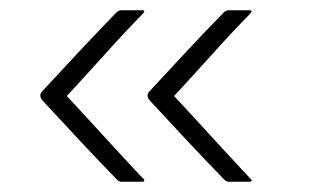

<svg xmlns="http://www.w3.org/2000/svg" viewBox="-20 -523 606 374"><path d="M425 -169Q421 -169 417 -173Q380 -211 344 -249.5Q308 -288 272 -327Q263 -337 272 -346Q308 -385 344 -423.5Q380 -462 417 -500Q420 -502 422 -502.5Q424 -503 425 -503Q431 -503 446.5 -503Q462 -503 465 -503Q471 -503 470 -500.5Q469 -498 467 -496Q466 -495 450.5 -479Q435 -463 413 -439Q391 -415 369.5 -391Q348 -367 333.5 -351.5Q319 -336 319 -336Q319 -336 333.5 -320.5Q348 -305 369.5 -281.5Q391 -258 413 -234Q435 -210 450.5 -193.5Q466 -177 467 -176Q469 -175 470 -172Q471 -169 465 -169Q462 -169 446.5 -169Q431 -169 425 -169ZM216 -169Q212 -169 208 -173Q171 -211 135 -249.5Q99 -288 63 -327Q54 -337 63 -346Q99 -385 135 -423.5Q171 -462 208 -500Q211 -502 213 -502.5Q215 -503 216 -503Q222 -503 237.5 -503Q253 -503 256 -503Q262 -503 261 -500.5Q260 -498 258 -496Q257 -495 241.5 -479Q226 -463 204 -439Q182 -415 160.5 -391Q139 -367 124.5 -351.5Q110 -336 110 -336Q110 -336 124.5 -320.5Q139 -305 160.5 -281.5Q182 -258 204 -234Q226 -210 241.5 -193.5Q257 -177 258 -176Q260 -175 261 -172Q262 -169 256 -169Q253 -169 237.5 -169Q222 -169 216 -169Z"/></svg>

Font: Glory ExtraLight
Style: Regular
Weight: 250
Version: Version 1.011